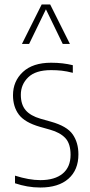

<svg xmlns="http://www.w3.org/2000/svg" viewBox="-20 -828 402 857"><path d="M160 9Q130 9 101.8 4Q73.5 -1 47 -10V-44Q110 -24 160 -24Q224.5 -24 259.8 -53.2Q295 -82.5 295 -137Q295 -186.5 271.8 -211.5Q248.5 -236.5 204 -249L158 -262Q90.5 -281.5 64.2 -316.5Q38 -351.5 38 -403Q38 -465.5 82.2 -506.8Q126.5 -548 208 -548Q236 -548 259.2 -545.2Q282.5 -542.5 305 -537V-503Q278 -510 255.8 -512.5Q233.5 -515 208 -515Q139 -515 106 -483Q73 -451 73 -405Q73 -361.5 94.5 -336.2Q116 -311 161 -298L207 -285Q279 -265 304.5 -228.2Q330 -191.5 330 -139Q330 -69.5 285.5 -30.2Q241 9 160 9ZM78 -632 166 -808H204L292 -632H260L185 -786.5L110 -632Z"/></svg>

Font: Encode Sans Cnd Th
Style: Regular
Weight: 100
Width: 3
Designer: Multiple Designers
Foundry: Impallari Type
Version: Version 3.002; ttfautohint (v1.8.3) -l 8 -r 50 -G 200 -x 14 